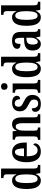

<svg xmlns="http://www.w3.org/2000/svg" viewBox="1435 -2236 811 3721"><g transform="rotate(-90 1840.5 -375.5)"><path d="M201 10Q123 10 80.5 -56.5Q38 -123 38 -267Q38 -412 80.5 -479.5Q123 -547 202 -547Q248 -547 275.5 -523.5Q303 -500 320 -464H324Q322 -487 322 -515Q322 -543 322 -572V-648Q322 -691 302.5 -702.5Q283 -714 257 -714H250V-760H435V-120Q435 -75 451 -60.5Q467 -46 496 -46H504V0H347L331 -86H327Q309 -41 279 -15.5Q249 10 201 10ZM233 -52Q282 -52 302 -109.5Q322 -167 322 -268Q322 -372 303 -428.5Q284 -485 233 -485Q190 -485 171.5 -428.5Q153 -372 153 -267Q153 -159 171.5 -105.5Q190 -52 233 -52Z M761 10Q661 10 609 -62Q557 -134 557 -264Q557 -405 608.5 -476Q660 -547 753 -547Q839 -547 888.5 -485.5Q938 -424 938 -305V-262H672Q673 -154 702.5 -103Q732 -52 788 -52Q830 -52 856 -76.5Q882 -101 896 -135Q907 -131 914.5 -122Q922 -113 922 -97Q922 -74 905.5 -49Q889 -24 853.5 -7Q818 10 761 10ZM825 -316Q825 -396 809 -444Q793 -492 755 -492Q717 -492 696 -446.5Q675 -401 673 -316Z M990 0V-46H996Q1023 -46 1040 -58Q1057 -70 1057 -117V-423Q1057 -467 1040.5 -478.5Q1024 -490 998 -490H994V-536H1156L1166 -458H1170Q1189 -504 1218 -525.5Q1247 -547 1295 -547Q1359 -547 1393 -500.5Q1427 -454 1427 -352V-117Q1427 -71 1441 -58.5Q1455 -46 1482 -46H1486V0H1314V-340Q1314 -403 1300 -439.5Q1286 -476 1249 -476Q1219 -476 1201.5 -453Q1184 -430 1176.5 -393.5Q1169 -357 1169 -316V-112Q1169 -69 1184.5 -57.5Q1200 -46 1227 -46H1231V0Z M1691 10Q1610 10 1572 -18Q1534 -46 1534 -98Q1534 -135 1554.5 -150Q1575 -165 1601 -165Q1601 -108 1624.5 -74.5Q1648 -41 1693 -41Q1734 -41 1753 -63Q1772 -85 1772 -123Q1772 -158 1751 -179Q1730 -200 1680 -225Q1633 -248 1603 -271Q1573 -294 1558.5 -324Q1544 -354 1544 -398Q1544 -471 1589 -508.5Q1634 -546 1708 -546Q1779 -546 1812 -518Q1845 -490 1845 -452Q1845 -423 1828 -407Q1811 -391 1777 -391Q1777 -443 1755.5 -469.5Q1734 -496 1698 -496Q1667 -496 1649.5 -477Q1632 -458 1632 -425Q1632 -387 1653.5 -366.5Q1675 -346 1730 -321Q1793 -291 1827 -254.5Q1861 -218 1861 -151Q1861 -77 1817 -33.5Q1773 10 1691 10Z M2024 -635Q1996 -635 1978.5 -650Q1961 -665 1961 -698Q1961 -732 1978.5 -746.5Q1996 -761 2024 -761Q2051 -761 2070 -746.5Q2089 -732 2089 -698Q2089 -665 2070 -650Q2051 -635 2024 -635ZM1903 0V-46H1912Q1939 -46 1955.5 -59.5Q1972 -73 1972 -117V-421Q1972 -463 1957 -476.5Q1942 -490 1916 -490H1904V-536H2084V-119Q2084 -74 2100.5 -60Q2117 -46 2144 -46H2153V0Z M2368 10Q2290 10 2247.5 -56.5Q2205 -123 2205 -267Q2205 -412 2247.5 -479.5Q2290 -547 2369 -547Q2415 -547 2442.5 -523.5Q2470 -500 2487 -464H2491Q2489 -487 2489 -515Q2489 -543 2489 -572V-648Q2489 -691 2469.5 -702.5Q2450 -714 2424 -714H2417V-760H2602V-120Q2602 -75 2618 -60.5Q2634 -46 2663 -46H2671V0H2514L2498 -86H2494Q2476 -41 2446 -15.5Q2416 10 2368 10ZM2400 -52Q2449 -52 2469 -109.5Q2489 -167 2489 -268Q2489 -372 2470 -428.5Q2451 -485 2400 -485Q2357 -485 2338.5 -428.5Q2320 -372 2320 -267Q2320 -159 2338.5 -105.5Q2357 -52 2400 -52Z M2846 10Q2795 10 2758.5 -29.5Q2722 -69 2722 -151Q2722 -232 2767 -270Q2812 -308 2903 -312L2969 -315V-373Q2969 -430 2957 -461.5Q2945 -493 2909 -493Q2874 -493 2861.5 -463.5Q2849 -434 2849 -384Q2755 -384 2755 -449Q2755 -497 2801 -522Q2847 -547 2918 -547Q3000 -547 3041.5 -508Q3083 -469 3083 -375V-117Q3083 -76 3093.5 -61Q3104 -46 3132 -46H3135V0H2992L2977 -79H2970Q2944 -38 2919 -14Q2894 10 2846 10ZM2888 -49Q2925 -49 2947.5 -89.5Q2970 -130 2970 -191V-270L2932 -267Q2879 -263 2858.5 -233Q2838 -203 2838 -146Q2838 -101 2850 -75Q2862 -49 2888 -49Z M3364 10Q3286 10 3243.5 -56.5Q3201 -123 3201 -267Q3201 -412 3243.5 -479.5Q3286 -547 3365 -547Q3411 -547 3438.5 -523.5Q3466 -500 3483 -464H3487Q3485 -487 3485 -515Q3485 -543 3485 -572V-648Q3485 -691 3465.5 -702.5Q3446 -714 3420 -714H3413V-760H3598V-120Q3598 -75 3614 -60.5Q3630 -46 3659 -46H3667V0H3510L3494 -86H3490Q3472 -41 3442 -15.5Q3412 10 3364 10ZM3396 -52Q3445 -52 3465 -109.5Q3485 -167 3485 -268Q3485 -372 3466 -428.5Q3447 -485 3396 -485Q3353 -485 3334.5 -428.5Q3316 -372 3316 -267Q3316 -159 3334.5 -105.5Q3353 -52 3396 -52Z"/></g></svg>

Font: Noto Serif Tamil ExtraCondensed SemiBold
Style: Regular
Weight: 600
Width: 2
Designer: Indian Type Foundry, Tom Grace, and the Monotype Design Team
Foundry: Monotype Imaging Inc.
Version: Version 2.004; ttfautohint (v1.8.4.7-5d5b)